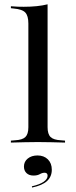

<svg xmlns="http://www.w3.org/2000/svg" viewBox="-20 -652 347 878"><path d="M153.2 -2.4Q121 -2.4 92.3 -1.6Q63.7 -0.8 29.8 0V-8.9L48.4 -10.5Q82.3 -12.1 96 -25.4Q109.7 -38.7 109.7 -70.2V-207.3H197.6V-70.2Q197.6 -38.7 211.3 -25.4Q225 -12.1 258.9 -10.5L277.4 -8.9V0Q243.5 -0.8 214.9 -1.6Q186.3 -2.4 153.2 -2.4ZM109.7 -207.3V-544.4Q109.7 -579.8 95.6 -594.8Q81.5 -609.7 43.5 -612.9L29.8 -614.5V-623.4Q50 -621.8 62.5 -621.4Q75 -621 88.7 -621Q120.2 -621 147.6 -623.8Q175 -626.6 197.6 -632.3V-623.4V-207.3ZM126.6 205.6 125.8 200Q161.3 191.9 179.4 179.4Q197.6 166.9 197.6 151.6Q197.6 137.9 183.9 137.9Q173.4 137.9 162.1 144.4Q150.8 150.8 133.1 150.8Q112.9 150.8 101.2 139.5Q89.5 128.2 89.5 109.7Q89.5 87.1 106.9 73Q124.2 58.9 151.6 58.9Q180.6 58.9 198.8 76.6Q216.9 94.4 216.9 124.2Q216.9 155.6 195.2 175.8Q173.4 196 126.6 205.6Z"/></svg>

Font: Playfair 144pt SemiExpanded Medium
Style: Regular
Weight: 500
Width: 6
Designer: Claus Eggers Sørensen
Foundry: Claus Eggers Sørensen
Version: Version 2.203